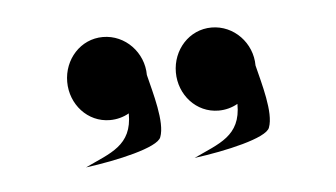

<svg xmlns="http://www.w3.org/2000/svg" viewBox="-27 -735 373 213"><g transform="rotate(-5 159.5 -629.0)"><path d="M170.3 -653.8C170.3 -628.8 189 -607.5 214 -607.5C221.7 -607.5 229 -609.5 235.3 -613.1C235.6 -577 210.9 -571 182.8 -557.5C217.8 -562.1 264 -572.5 267.8 -583.8C274 -600 264 -633.3 259 -653.8C259 -678.8 239 -700 214 -700C189 -700 170.3 -678.8 170.3 -653.8ZM49.3 -653.8C49.3 -628.8 68 -607.5 93 -607.5C100.7 -607.5 108 -609.5 114.3 -613.1C114.6 -577 89.9 -571 61.8 -557.5C96.8 -562.1 143 -572.5 146.8 -583.8C153 -600 143 -633.3 138 -653.8C138 -678.8 118 -700 93 -700C68 -700 49.3 -678.8 49.3 -653.8Z"/></g></svg>

Font: Hi.
Style: Regular
Weight: 400
Designer: Mew Too, Robert Jablonski
Foundry: Cannot Into Space Fonts
Version: Version 1.996